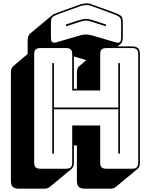

<svg xmlns="http://www.w3.org/2000/svg" viewBox="-20 -1007 899 1146"><path d="M612 -850 525 -878Q518 -880 510.5 -882Q503 -884 493 -884Q483 -884 475.5 -882Q468 -880 461 -878L374 -850V-861L457 -888Q466 -890 474 -892Q482 -894 493 -894Q504 -894 512 -892Q520 -890 529 -888L612 -861ZM462 -797Q479 -801 493 -801Q507 -801 524 -797L661 -757Q687 -749 695 -755Q703 -761 703 -788V-869Q703 -896 694.5 -904Q686 -912 661 -922L524 -972Q517 -975 509 -976Q501 -977 492 -977Q483 -976 472.5 -974Q462 -972 453 -968L325 -922Q301 -912 292.5 -904Q284 -896 284 -869V-788Q284 -761 292 -755Q300 -749 325 -757ZM421 -477H439V-575Q439 -588 442.5 -597Q446 -606 453 -612L495 -648L421 -670ZM292 -90V-630H302V-365H686V-630H696V-90H686V-355H302V-90ZM375 0Q394 0 402.5 -8.5Q411 -17 411 -36V-258H578V-36Q578 -17 586.5 -8.5Q595 0 614 0H769Q788 0 796.5 -8.5Q805 -17 805 -36V-684Q805 -703 796.5 -711.5Q788 -720 769 -720H614Q595 -720 586.5 -711.5Q578 -703 578 -684V-467H411V-684Q411 -703 402.5 -711.5Q394 -720 375 -720H220Q201 -720 192.5 -711.5Q184 -703 184 -684V-36Q184 -17 192.5 -8.5Q201 0 220 0ZM277 109Q273 113 264.5 116Q256 119 246 119H91Q67 119 56 108Q45 97 45 73V-575Q45 -588 48.5 -597Q52 -606 59 -612L145 -685V-760Q145 -779 148.5 -789Q152 -799 159 -806L290 -915L289 -914Q294 -919 302.5 -923Q311 -927 322 -931L449 -977Q459 -981 470.5 -983.5Q482 -986 492 -987Q502 -987 511 -986Q520 -985 527 -981L665 -931Q695 -920 704 -910Q713 -900 713 -869V-788Q713 -772 710 -762Q707 -752 703 -748L702 -747L681 -730H769Q793 -730 804 -719Q815 -708 815 -684V-36Q815 -23 811.5 -14Q808 -5 801 1L671 109Q667 113 658.5 116Q650 119 640 119H485Q461 119 450 108Q439 97 439 73V-139H421V-36Q421 -23 417.5 -14Q414 -5 407 1Z"/></svg>

Font: Bungee Shade
Style: Regular
Weight: 400
Designer: David Jonathan Ross
Foundry: David Jonathan Ross
Version: Version 1.000;PS 1.0;hotconv 1.0.72;makeotf.lib2.5.5900